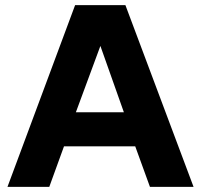

<svg xmlns="http://www.w3.org/2000/svg" viewBox="-20 -724 779 744"><path d="M561 0 504 -157H228L171 0H9L271 -704H466L730 0ZM274 -289H460L369 -546Z"/></svg>

Font: Prodigy Sans
Style: Bold
Weight: 700
Designer: Wei Huang
Foundry: Wei Huang
Version: Version 1.003; ttfautohint (v1.8.3)